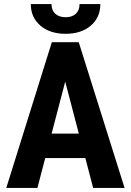

<svg xmlns="http://www.w3.org/2000/svg" viewBox="-20 -917 637 937"><path d="M396.5 -145.5H200.7L162.6 0H10.7L232.9 -710.9H364.3L587.9 0H434.6ZM231.9 -265.1H364.7L298.3 -518.6ZM469.7 -897Q469.7 -832 423.1 -792Q376.5 -752 300.3 -752Q223.6 -752 177 -792Q130.4 -832 130.4 -897H231.4Q231.4 -866.7 249.8 -849.9Q268.1 -833 300.3 -833Q332 -833 350.1 -849.9Q368.2 -866.7 368.2 -897Z"/></svg>

Font: Roboto Condensed
Style: Bold
Weight: 700
Designer: Google
Version: Version 2.134; 2016